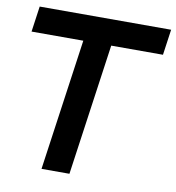

<svg xmlns="http://www.w3.org/2000/svg" viewBox="-79 -763 765 833"><g transform="rotate(10 304.0 -346.0)"><path d="M29 -692 13 -579H241L159 0H282L364 -579H592L608 -692Z"/></g></svg>

Font: Cantarell
Style: BoldOblique
Weight: 700
Italic angle: -8°
Designer: Dave Crossland
Version: Version 0.024